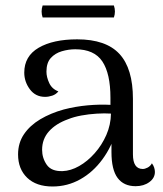

<svg xmlns="http://www.w3.org/2000/svg" viewBox="-20 -663 590 694"><path d="M470.2 10Q427.4 10 405.2 -19.7Q382.9 -49.4 382.9 -113.6V-202.8L401.5 -194Q384.5 -133.6 350.3 -87.1Q316.2 -40.6 270 -14.8Q223.8 11.1 169.8 11.1Q111.2 11.1 78.2 -20.5Q45.3 -52.2 45.3 -104.8Q45.3 -146.3 66.7 -177.9Q88.1 -209.5 125.6 -231.9Q163.2 -254.2 210.6 -267.3Q252.8 -278.3 297.2 -282.3Q341.5 -286.2 379.2 -284V-309.5Q379.2 -397 349.9 -441Q320.6 -484.9 252.1 -484.9Q227.7 -484.9 203.3 -477.7Q178.9 -470.5 163.4 -453.1Q147.9 -435.8 147.9 -403.9Q147.9 -384.5 157.9 -362.9Q167.8 -341.4 191 -332.6Q182.2 -321.7 168.9 -317.3Q155.6 -312.9 142.8 -312.9Q108.3 -312.9 88 -340.2Q67.7 -367.5 67.7 -400.5Q67.7 -460 119.7 -490.4Q171.8 -520.8 259 -520.8Q362.9 -520.8 411.7 -468.1Q460.5 -415.4 460.5 -305.4V-105.2Q460.5 -52.2 496.2 -52.2Q503.8 -52.2 513.7 -57.3Q523.5 -62.5 529.1 -72.7Q535 -64.8 537.5 -56.6Q539.9 -48.4 539.9 -41.5Q539.9 -19.5 519.8 -4.8Q499.7 10 470.2 10ZM206.2 -44.5Q235.5 -45.5 266 -62.7Q296.5 -80 322.3 -109.2Q348.2 -138.3 364.4 -175.2Q380.5 -212.2 381.1 -252.4Q357.8 -254 329.4 -252.2Q301.1 -250.5 274 -245.5Q246.8 -240.5 226 -232Q182.1 -216.3 157.2 -188.5Q132.2 -160.7 132.2 -121.5Q132.2 -91.7 149 -67.4Q165.8 -43.2 206.2 -44.5ZM134.1 -643.2H391.7Q399.1 -621.3 391.7 -599.9H134.1Q126.7 -621.3 134.1 -643.2Z"/></svg>

Font: Arima Thin
Style: Regular
Weight: 100
Designer: Joana Correia and Natanael Gama
Foundry: NDISCOVER
Version: Version 1.101;gftools[0.9.23]